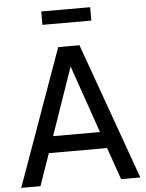

<svg xmlns="http://www.w3.org/2000/svg" viewBox="-62 -995 795 1044"><g transform="rotate(-5 336.0 -473.0)"><path d="M278 -745H394L661 0H556L495 -175H177L116 0H11ZM464 -265 336 -634 208 -265ZM203 -946H470V-873H203Z"/></g></svg>

Font: Evergrow Sans 
Style: Medium
Weight: 500
Foundry: 10Web
Version: Version 1.000